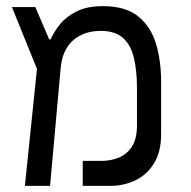

<svg xmlns="http://www.w3.org/2000/svg" viewBox="-20 -609 626 629"><path d="M61.5 0 101.1 -383.3 19 -585.9H95.7L141.1 -480H146Q156.2 -503.9 176.3 -529.1Q196.3 -554.2 230.7 -571.5Q265.1 -588.9 317.4 -588.9Q391.1 -588.9 432.6 -555.4Q474.1 -522 491 -465.8Q507.8 -409.7 507.8 -341.8V-169.9Q507.8 -110.4 483.9 -72.8Q460 -35.2 422.1 -17.6Q384.3 0 341.3 0H251V-82H314.5Q341.8 -82 368.2 -92.3Q394.5 -102.5 411.6 -127.9Q428.7 -153.3 428.7 -198.2V-321.8Q428.7 -377.4 418.7 -419.4Q408.7 -461.4 383.1 -484.6Q357.4 -507.8 310.5 -507.8Q254.4 -507.8 219.2 -476.6Q184.1 -445.3 178.7 -385.7L144 0Z"/></svg>

Font: Cascadia Code NF SemiLight
Style: Regular
Weight: 350
Monospace: yes
Designer: Aaron Bell
Foundry: Saja Typeworks
Version: Version 2404.023; ttfautohint (v1.8.4)